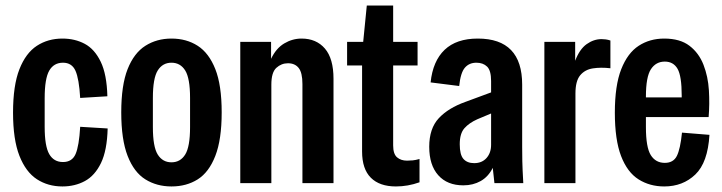

<svg xmlns="http://www.w3.org/2000/svg" viewBox="-20 -660 2604 692"><path d="M205 12Q153 12 113 -14Q73 -40 50 -98.5Q27 -157 27 -254Q27 -352 50 -410.5Q73 -469 113 -495Q153 -521 205 -521Q250 -521 285.5 -502Q321 -483 343 -437.5Q365 -392 367 -313L269 -307Q265 -376 252 -405Q239 -434 207 -434Q174 -434 157.5 -405.5Q141 -377 141 -306V-203Q141 -133 157.5 -104.5Q174 -76 207 -76Q240 -76 252.5 -105Q265 -134 269 -203L368 -197Q366 -118 344 -72.5Q322 -27 286 -7.5Q250 12 205 12Z M598 12Q545 12 504 -13.5Q463 -39 440 -98Q417 -157 417 -255Q417 -353 440 -411Q463 -469 504 -495Q545 -521 598 -521Q652 -521 692.5 -495Q733 -469 756 -411Q779 -353 779 -255Q779 -157 756 -98Q733 -39 692.5 -13.5Q652 12 598 12ZM598 -75Q630 -75 647.5 -103Q665 -131 665 -202V-307Q665 -378 647.5 -406Q630 -434 598 -434Q566 -434 548.5 -406Q531 -378 531 -307V-202Q531 -131 548.5 -103Q566 -75 598 -75Z M846 0V-509H957V-448Q975 -486 1004.5 -503.5Q1034 -521 1067 -521Q1120 -521 1151 -485Q1182 -449 1182 -376V0H1070V-357Q1070 -398 1056.5 -415Q1043 -432 1018 -432Q994 -432 976 -415.5Q958 -399 958 -355V0Z M1407 12Q1348 12 1316.5 -19.5Q1285 -51 1285 -114V-424H1231V-509H1289L1302 -640H1397V-509H1485V-424H1397V-136Q1397 -105 1411 -93Q1425 -81 1447 -81Q1457 -81 1467.5 -82Q1478 -83 1492 -87V-3Q1450 12 1407 12Z M1650 8Q1592 8 1559.5 -28.5Q1527 -65 1527 -131Q1527 -197 1561.5 -234Q1596 -271 1658 -293L1750 -327V-368Q1750 -406 1735.5 -420Q1721 -434 1697 -434Q1671 -434 1655.5 -416Q1640 -398 1635 -350L1532 -363Q1540 -440 1582.5 -480.5Q1625 -521 1702 -521Q1862 -521 1862 -355V-130Q1862 -105 1862.5 -79Q1863 -53 1866 0H1762L1756 -55Q1740 -23 1712.5 -7.5Q1685 8 1650 8ZM1637 -140Q1637 -102 1650.5 -87Q1664 -72 1689 -72Q1717 -72 1733.5 -90.5Q1750 -109 1750 -138V-251L1700 -230Q1671 -217 1654 -198Q1637 -179 1637 -140Z M1942 0V-509H2053V-441Q2069 -483 2094.5 -501Q2120 -519 2148 -519Q2155 -519 2163 -518Q2171 -517 2180 -514V-414Q2145 -418 2116.5 -413.5Q2088 -409 2071 -388.5Q2054 -368 2054 -323V0Z M2374 12Q2322 12 2281.5 -13.5Q2241 -39 2218.5 -97.5Q2196 -156 2196 -254Q2196 -352 2219 -410.5Q2242 -469 2282 -495Q2322 -521 2374 -521Q2431 -521 2465 -495Q2499 -469 2515.5 -426.5Q2532 -384 2535 -334.5Q2538 -285 2534 -238H2308V-202Q2308 -129 2325.5 -101Q2343 -73 2376 -73Q2407 -73 2419.5 -98Q2432 -123 2438 -182L2537 -174Q2531 -74 2486 -31Q2441 12 2374 12ZM2308 -312V-309H2437V-315Q2437 -386 2422 -412Q2407 -438 2376 -438Q2344 -438 2326 -410.5Q2308 -383 2308 -312Z"/></svg>

Font: Special Gothic Condensed One
Style: Regular
Weight: 400
Designer: Alistair McCready
Foundry: Monolith
Version: Version 1.010; ttfautohint (v1.8.4.7-5d5b)